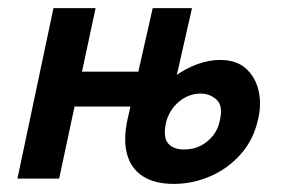

<svg xmlns="http://www.w3.org/2000/svg" viewBox="-20 -441 695 474"><path d="M23 0 112 -421H216L126 0ZM108 -178 126 -264H376L357 -178ZM409 13Q362 13 332.5 -6Q303 -25 293.5 -61Q284 -97 295 -147L357 -421H454L390 -139Q382 -102 395 -87Q408 -72 434 -72Q458 -72 476 -81.5Q494 -91 506.5 -107Q519 -123 523 -145Q531 -180 514.5 -195Q498 -210 475 -210Q461 -210 447.5 -205Q434 -200 422.5 -190.5Q411 -181 402.5 -168Q394 -155 390 -139H329Q342 -175 363.5 -204Q385 -233 411.5 -252.5Q438 -272 467 -282.5Q496 -293 523 -293Q564 -293 587.5 -271.5Q611 -250 618.5 -216.5Q626 -183 617 -146Q606 -96 574.5 -60.5Q543 -25 499.5 -6Q456 13 409 13Z"/></svg>

Font: Ysabeau
Style: Bold Italic
Weight: 700
Italic angle: -12°
Designer: Christian Thalmann (Catharsis Fonts)
Version: Version 2.002